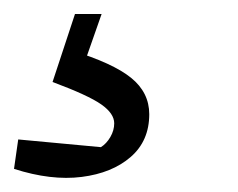

<svg xmlns="http://www.w3.org/2000/svg" viewBox="-52 -33 339 274"><path d="M-32 208 -26 166 92 177Q100 172 105.5 162.5Q111 153 111 143Q111 129 92.5 116Q74 103 23 84L50 39Q109 57 135 78Q161 99 161 130Q161 168 134.5 191Q108 214 64.5 219.5Q21 225 -32 208ZM55 -13H93L59 84H23Z"/></svg>

Font: Piazzolla 24pt
Style: Italic
Weight: 400
Italic angle: -11.3°
Designer: Juan Pablo del Peral
Foundry: Huerta Tipografica
Version: Version 2.005